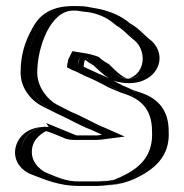

<svg xmlns="http://www.w3.org/2000/svg" viewBox="-20 -564 607 634"><path d="M233 -544H221C164 -544 127 -513 107 -473C85 -432 68 -388 68 -324C68 -272 104 -228 140 -209C165 -196 190 -183 217 -172C246 -159 271 -143 300 -132L327 -120L311 -118C306 -117 302 -117 298 -117H226C221 -117 214 -120 209 -122C208 -122 207 -122 206 -123C192 -130 175 -136 160 -141C109 -158 66 -124 54 -88C37 -38 71 6 107 17C146 34 183 50 239 50H301C310 50 319 49 329 48C359 45 374 43 402 31C465 2 522 -41 517 -131C517 -199 481 -245 428 -260C424 -261 420 -263 415 -265L400 -270L384 -277C379 -280 373 -282 367 -284C342 -299 315 -312 286 -324L260 -336C252 -339 244 -343 237 -347C238 -352 238 -356 239 -359C239 -361 239 -363 240 -364V-365L245 -375C253 -374 258 -373 266 -371C270 -371 274 -368 277 -367C286 -358 297 -351 310 -344C323 -331 339 -314 355 -305C395 -276 447 -290 471 -324C500 -364 486 -416 452 -440C431 -457 418 -474 393 -488C390 -490 388 -492 387 -493C359 -516 322 -533 278 -539C265 -539 245 -544 233 -544ZM233 -529C241 -529 262 -524 277 -524C318 -518 353 -502 377 -482C380 -479 382 -477 385 -475C408 -462 420 -447 443 -428C471 -408 483 -366 459 -333C439 -305 397 -293 364 -317C350 -327 333 -342 319 -356C305 -363 294 -371 285 -380C281 -381 277 -385 268 -386C262 -387 256 -389 247 -390L236 -391L225 -369V-367C224 -363 224 -361 224 -361C223 -356 223 -353 222 -349L221 -339L230 -334C238 -330 246 -325 254 -322L280 -310C308 -299 335 -285 360 -271C366 -268 373 -266 378 -263L395 -256L410 -251C462 -234 502 -203 502 -131C507 -49 458 -11 396 17C366 30 340 35 301 35H239C198 35 167 26 140 15C127 7 119 6 112 3C83 -6 54 -43 68 -84C78 -113 113 -141 155 -127C171 -122 193 -112 205 -107C212 -104 217 -102 226 -102H298C303 -102 308 -102 313 -103L382 -112L306 -146C278 -156 254 -172 223 -186C214 -190 204 -194 196 -198L147 -222C115 -239 83 -279 83 -324C83 -385 98 -426 120 -466C138 -503 170 -529 221 -529ZM233 -529H221C170 -529 138 -503 120 -466C98 -426 83 -385 83 -324C83 -279 115 -239 147 -222L196 -198C204 -194 214 -190 223 -186C254 -172 278 -156 306 -146L382 -112L313 -103C308 -102 303 -102 298 -102H226C217 -102 212 -104 205 -107C192 -113 171 -122 155 -127C113 -141 78 -113 68 -84C54 -43 83 -6 112 3C152 20 185 35 239 35H301C309 35 318 34 327 33C358 29 369 29 396 17C458 -11 507 -49 502 -131C502 -193 470 -233 424 -246C419 -247 416 -248 410 -251L395 -256L378 -263C373 -266 367 -268 361 -270C335 -285 309 -299 280 -310L254 -322C246 -325 238 -330 230 -334L221 -339L222 -349C223 -353 223 -356 224 -361C224 -361 224 -363 225 -367V-369L236 -391L247 -390C256 -389 262 -387 268 -386C277 -385 281 -381 285 -380C294 -371 305 -363 319 -356C333 -342 349 -326 363 -318C396 -294 439 -305 459 -333C483 -366 471 -408 443 -428C420 -447 408 -463 386 -475C382 -477 380 -479 377 -482C353 -502 318 -518 277 -524C262 -524 241 -529 233 -529ZM237 -347C244 -343 252 -339 260 -336L286 -324C314 -313 342 -299 367 -284C371 -282 374 -282 384 -277L400 -270L415 -265C472 -246 517 -210 517 -131C521 -41 466 2 402 31C370 45 341 50 301 50H239C183 50 145 32 107 17C73 6 37 -38 54 -89C66 -125 109 -158 160 -141C176 -136 187 -132 202 -125C209 -122 219 -117 226 -117H298C302 -117 306 -117 311 -118L327 -120L300 -132C271 -143 246 -159 217 -172L190 -184L140 -209C103 -228 68 -272 68 -324C68 -387 84 -431 107 -473C127 -513 164 -544 221 -544H233C245 -544 264 -539 278 -539C322 -533 359 -515 386 -493C389 -491 390 -490 393 -488C417 -475 430 -458 452 -440C485 -416 500 -365 471 -324C447 -290 395 -276 355 -305C341 -315 326 -328 310 -344C299 -350 286 -358 277 -367C269 -371 254 -374 245 -375C241 -367 239 -358 237 -347ZM201 -342C211 -336 224 -330 235 -326L261 -313C288 -302 314 -289 339 -275C345 -272 352 -270 358 -267L377 -259L392 -254C436 -239 482 -211 482 -131C487 -44 434 -5 377 21C352 32 350 31 322 33C315 34 306 35 301 35H239C200 35 173 23 132 6C114 -2 72 -34 89 -86C98 -113 128 -130 133 -131C133 -131 135 -130 139 -129C157 -123 175 -115 190 -109C192 -108 202 -102 226 -102H298C306 -102 315 -103 322 -104L392 -113L324 -143C295 -154 252 -180 216 -194L167 -219C139 -234 103 -275 103 -324C103 -411 148 -529 221 -529H232C237 -529 253 -525 271 -524C302 -519 332 -507 355 -487C359 -484 360 -483 364 -480C385 -468 398 -452 421 -433C448 -414 464 -365 438 -328C428 -314 413 -307 406 -305C390 -301 355 -337 340 -352C326 -360 316 -366 306 -376C295 -380 278 -386 256 -389L219 -395L205 -367V-365C203 -357 202 -350 201 -342ZM352 -299C361 -295 372 -293 384 -291C443 -283 478 -308 492 -328C519 -365 507 -410 473 -435C452 -452 440 -469 414 -484C411 -486 411 -485 408 -488C381 -511 341 -530 288 -538C272 -540 268 -544 233 -544H221C137 -544 104 -504 86 -469C64 -429 48 -386 48 -324C48 -276 79 -234 120 -213L170 -188C209 -171 240 -151 282 -135L317 -119L303 -117H232C199 -131 165 -144 132 -158L141 -145C70 -149 42 -110 34 -86C19 -42 44 -1 89 14C128 29 177 50 239 50H301C348 50 386 43 421 28C489 -3 542 -47 537 -131C537 -197 505 -238 445 -258C442 -259 438 -260 433 -262L418 -267L403 -274C392 -279 389 -280 388 -280C377 -286 364 -293 352 -299ZM260 -366V-367C266 -362 280 -353 289 -348C307 -331 322 -316 341 -305C329 -311 317 -316 305 -321L279 -333C272 -336 263 -340 256 -344C257 -352 258 -358 260 -366Z"/></svg>

Font: Blanket
Style: Black
Weight: 900
Foundry: Cannot Into Space Fonts
Version: Version 0.9